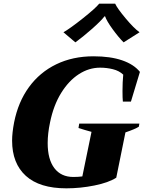

<svg xmlns="http://www.w3.org/2000/svg" viewBox="-20 -1017 783 1047"><path d="M326 -841Q364 -863 432.5 -917.5Q501 -972 521 -997H608Q619 -972 665 -917Q711 -862 741 -841L654 -786Q626 -814 594 -858Q562 -902 553 -928H550Q530 -902 480.5 -858.5Q431 -815 391 -786ZM46 -250Q46 -293 57 -350Q79 -461 138 -542Q197 -623 287 -666.5Q377 -710 490 -710Q582 -710 646 -688Q710 -666 743 -625L694 -463H650Q648 -481 648 -521Q648 -569 652 -610Q630 -631 596 -639.5Q562 -648 526 -648Q465 -648 410 -612.5Q355 -577 313.5 -510Q272 -443 253 -350Q240 -289 240 -237Q240 -148 276.5 -100Q313 -52 380 -52Q407 -52 429 -55L479 -298Q442 -308 408 -319L412 -343H740L737 -326Q717 -313 664 -295L614 -48Q572 -21 495 -5.5Q418 10 342 10Q196 10 121 -58Q46 -126 46 -250Z"/></svg>

Font: Trirong Black
Style: Italic
Weight: 900
Italic angle: -12°
Designer: Katatrad Team
Foundry: CadsonDemak
Version: Version 1.001